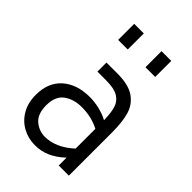

<svg xmlns="http://www.w3.org/2000/svg" viewBox="-237 -883 989 989"><g transform="rotate(45 257.0 -389.0)"><path d="M34 0ZM449 -316V0H375V-57Q335 -20 296.5 -3.5Q258 13 214 13Q165 13 124 -9.5Q83 -32 58.5 -74Q34 -116 34 -174Q34 -264 90 -313.5Q146 -363 240 -363Q274 -363 309.5 -354.5Q345 -346 375 -330Q374 -384 364 -416Q354 -448 325 -465.5Q296 -483 238 -483H174V-549H253Q335 -549 377.5 -519.5Q420 -490 434.5 -440.5Q449 -391 449 -316ZM375 -123V-267Q318 -297 247 -297Q189 -297 149.5 -268.5Q110 -240 110 -174Q110 -111 143.5 -82.5Q177 -54 220 -54Q299 -54 375 -123ZM333 -791H404V-674H333ZM134 -791H204V-674H134Z"/></g></svg>

Font: Biryani Light
Style: Regular
Weight: 300
Designer: Dan Reynolds and Mathieu Réguer
Foundry: Dan Reynolds and Mathieu Réguer
Version: Version 1.004; ttfautohint (v1.1) -l 5 -r 5 -G 72 -x 0 -D la